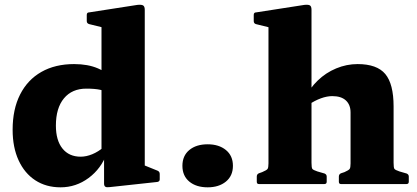

<svg xmlns="http://www.w3.org/2000/svg" viewBox="-20 -787 1783 821"><path d="M414 -162V-589H599V-162ZM444 -389Q431 -398 408.5 -403Q386 -408 349 -408Q288 -408 253.5 -366.5Q219 -325 219 -250Q219 -187 247 -152Q275 -117 325 -117Q349 -117 374.5 -127.5Q400 -138 425 -159L437 -132Q413 -66 359 -26Q305 14 239 14Q177 14 131 -16Q85 -46 59.5 -101.5Q34 -157 34 -232Q34 -320 66 -383Q98 -446 157 -479.5Q216 -513 297 -513Q356 -513 399 -494.5Q442 -476 487 -432ZM414 -564V-716L434 -666L361 -684Q351 -687 351 -697V-723Q351 -734 361 -734L567 -766Q584 -768 591.5 -764Q599 -760 599 -745V-564ZM599 -162V-50L580 -87L654 -57Q663 -53 663 -43V-20Q663 -11 653 -9L450 13Q436 15 430.5 11.5Q425 8 425 -2V-123L414 -139V-162Z M868 14Q819 14 789.5 -10.5Q760 -35 760 -78Q760 -121 789.5 -145.5Q819 -170 868 -170Q916 -170 946 -145.5Q976 -121 976 -78Q976 -35 946 -10.5Q916 14 868 14Z M1128 0V-565H1312V0ZM1479 -306Q1479 -339 1459 -357.5Q1439 -376 1401 -376Q1378 -376 1352 -366.5Q1326 -357 1301 -340L1283 -366Q1304 -409 1338.5 -442.5Q1373 -476 1417.5 -494.5Q1462 -513 1509 -513Q1592 -513 1627.5 -470.5Q1663 -428 1663 -332V0H1479ZM1087 0Q1078 0 1078 -10V-32Q1078 -42 1087 -46L1101 -51Q1120 -59 1124 -64.5Q1128 -70 1128 -88V-180H1312V-91Q1312 -70 1315.5 -65Q1319 -60 1337 -54L1368 -45Q1377 -41 1377 -32V-10Q1377 0 1367 0ZM1128 -564V-716L1147 -666L1074 -684Q1065 -687 1065 -697V-723Q1065 -734 1075 -734L1281 -766Q1298 -768 1305 -764Q1312 -760 1312 -745V-564ZM1438 0Q1429 0 1429 -10V-32Q1429 -42 1438 -46L1453 -51Q1471 -59 1475 -64.5Q1479 -70 1479 -88V-180H1663V-91Q1663 -70 1666.5 -65Q1670 -60 1688 -54L1719 -45Q1728 -41 1728 -32V-10Q1728 0 1718 0Z"/></svg>

Font: Hahmlet ExtraBold
Style: Regular
Weight: 800
Designer: Minjoo Ham & Mark Frömberg
Foundry: hypertype
Version: Version 1.002